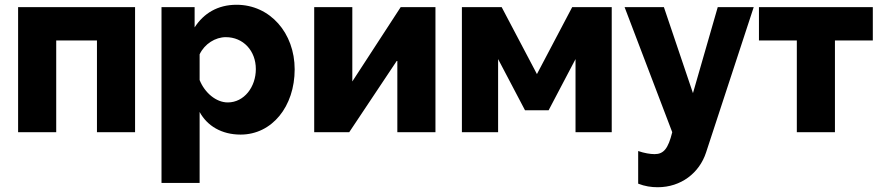

<svg xmlns="http://www.w3.org/2000/svg" viewBox="-20 -555 3697 806"><path d="M56 0H216V-385H387V0H547V-525H56Z M818 -85C850 -26 911 10 990 10C1122 10 1217 -108 1217 -264C1217 -416 1114 -535 973 -535C894 -535 835 -499 797 -440V-525H658V213H818ZM1054 -265C1054 -190 1005 -125 936 -125C887 -125 839 -166 818 -219V-327C839 -371 884 -399 928 -399C1001 -399 1054 -342 1054 -265Z M1299 0H1446L1648 -303V0H1808V-525H1662L1459 -213V-525H1299Z M1919 0H2071V-307L2184 -92H2283L2396 -307V0H2548V-525H2382L2234 -244L2086 -525H1919Z M2659 79V216C2687 227 2714 231 2741 231C2839 231 2916 171 2944 85L3144 -525H2993L2889 -164L2767 -525H2602L2802 0C2785 69 2766 92 2728 92C2710 92 2685 88 2659 79Z M3325 0H3485V-385H3644V-525H3166V-385H3325Z"/></svg>

Font: FIGSv2-sans-serif ExtraBold
Style: Regular
Weight: 800
Designer: Matt McInerney, Pablo Impallari, Rodrigo Fuenzalida,Mirko Velimirovic
Foundry: Matt McInerney, Pablo Impallari, Rodrigo Fuenzalida
Version: Version 4.021;hotconv 1.0.109;makeotfexe 2.5.65596